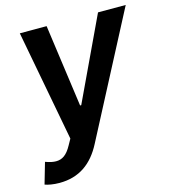

<svg xmlns="http://www.w3.org/2000/svg" viewBox="-117 -635 826 929"><g transform="rotate(-15 296.0 -170.5)"><path d="M67.1 203.5C166.2 203.5 233.7 153.8 279.5 65.3L598.7 -545.5H459.9L265.3 -132.8H259.6L202.4 -545.5H68.2L172.6 9.6L156.2 39.1C132.5 82.4 109.4 98 77.8 98C63.6 98 46.9 94.8 24.9 86.6L-5.7 192.5C9.2 198.2 36.6 203.5 67.1 203.5Z"/></g></svg>

Font: TID UI Semi Bold
Style: Italic
Weight: 600
Italic angle: -9.39999°
Designer: The TID Project Authors
Foundry: Bakken & Bæck
Version: Version 1.001;hotconv 1.0.109;makeotfexe 2.5.65596